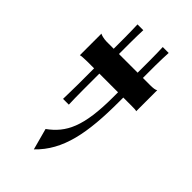

<svg xmlns="http://www.w3.org/2000/svg" viewBox="-266 -882 1032 1032"><g transform="rotate(45 250.0 -366.5)"><path d="M360 -432V-464H415C437 -464 456 -464 461 -461V-621C454 -615 437 -613 415 -613H360V-707C360 -748 362 -780 363 -806H318C319 -781 320 -748 320 -707V-613H178V-695C178 -738 179 -772 180 -796H136C137 -761 138 -729 138 -696V-613H84C63 -613 38 -620 34 -624V-460C40 -462 62 -464 84 -464H138V-343C138 -294 136 -255 136 -230H180C179 -255 178 -294 178 -343V-464H320V-428C320 -202 275 -115 184 -49L217 73C331 -36 360 -195 360 -432Z"/></g></svg>

Font: 寒蝉无机体 CompactMedium
Style: Regular
Weight: 500
Width: 3
Designer: ChillTanhei {Warren2060}; 
Source Han Sans {Ryoko NISHIZUKA 西塚涼子 (kana, bopomofo & ideographs); Paul D. Hunt (Latin, Gre
Foundry: ChillType&Adobe
Version: Version 1.000;Glyphs 3.1.1 (3135)